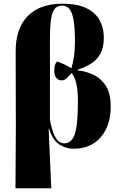

<svg xmlns="http://www.w3.org/2000/svg" viewBox="-20 -788 648 1030"><path d="M63 222 65 -105 64 -512Q64 -636 129 -702Q194 -768 314 -768Q398 -768 447 -742.5Q496 -717 516.5 -675.5Q537 -634 537 -587Q537 -533 518 -499Q499 -465 466.5 -445.5Q434 -426 396 -414V-411Q446 -405 486 -384.5Q526 -364 550 -324Q574 -284 574 -217Q574 -114 520.5 -52Q467 10 374 10Q336 10 299.5 -12Q263 -34 243 -98H241L255 222ZM324 -19Q365 -19 381.5 -69.5Q398 -120 398 -242Q398 -305 389 -341.5Q380 -378 364 -396Q354 -384 340 -370.5Q326 -357 313 -357Q295 -356 283 -369Q271 -382 271 -410Q271 -420 273.5 -433Q276 -446 285 -458Q298 -455 320.5 -444.5Q343 -434 363 -422Q372 -452 377 -485Q382 -518 382 -566Q382 -639 374.5 -681Q367 -723 352 -740.5Q337 -758 314 -758Q290 -758 275.5 -743Q261 -728 254.5 -689Q248 -650 248 -579V-145Q258 -91 271 -64Q284 -37 297.5 -28Q311 -19 324 -19Z"/></svg>

Font: Noto Serif Display SemiCondensed Black
Style: Regular
Weight: 900
Width: 4
Designer: Monotype Design Team
Foundry: Monotype Imaging Inc.
Version: Version 2.009